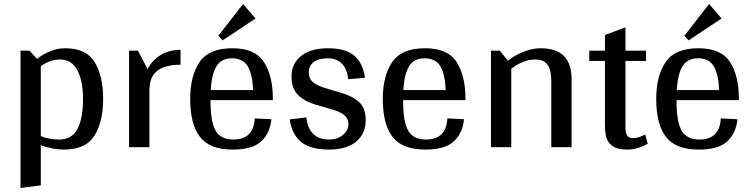

<svg xmlns="http://www.w3.org/2000/svg" viewBox="-20 -732 3740 955"><path d="M493 -240Q493 -127 450 -57.5Q407 12 298 12Q241 12 183 -10V190L82 203V-480H127L164 -439Q194 -463 230.5 -477.5Q267 -492 303 -492Q409 -492 451 -423Q493 -354 493 -240ZM393 -240Q393 -327 365.5 -381.5Q338 -436 277 -436Q230 -436 183 -403V-55Q223 -38 274 -38Q338 -38 365.5 -91Q393 -144 393 -240Z M878 -484V-410Q724 -410 724 -290H723V0H622V-480H666L714 -389Q737 -432 778.5 -458Q820 -484 878 -484Z M1027 -234V-232Q1027 -126 1052.5 -82Q1078 -38 1140 -38Q1242 -38 1247 -143L1330 -139Q1323 -69 1279 -28.5Q1235 12 1137 12Q1024 12 975 -50.5Q926 -113 926 -240Q926 -354 972.5 -423Q1019 -492 1136 -492Q1249 -492 1293 -423.5Q1337 -355 1337 -244V-234ZM1028 -284H1239Q1236 -362 1212.5 -402Q1189 -442 1134 -442Q1081 -442 1057 -403Q1033 -364 1028 -284ZM1189 -712 1251 -640 1087 -531 1066 -554Z M1799 -135Q1799 -67 1751.5 -27.5Q1704 12 1617 12Q1523 12 1477 -26.5Q1431 -65 1421 -138L1504 -148Q1509 -96 1537 -67Q1565 -38 1617 -38Q1659 -38 1686 -61Q1713 -84 1713 -114Q1713 -144 1689 -162Q1665 -180 1610 -194L1562 -208Q1498 -225 1464 -258Q1430 -291 1430 -351Q1430 -416 1478 -454Q1526 -492 1611 -492Q1700 -492 1743 -454.5Q1786 -417 1795 -345L1712 -338Q1707 -387 1681.5 -414.5Q1656 -442 1611 -442Q1564 -442 1540 -423Q1516 -404 1516 -373Q1516 -339 1539.5 -321Q1563 -303 1614 -289L1658 -276Q1732 -256 1765.5 -225Q1799 -194 1799 -135Z M1985 -234V-232Q1985 -126 2010.5 -82Q2036 -38 2098 -38Q2200 -38 2205 -143L2288 -139Q2281 -69 2237 -28.5Q2193 12 2095 12Q1982 12 1933 -50.5Q1884 -113 1884 -240Q1884 -354 1930.5 -423Q1977 -492 2094 -492Q2207 -492 2251 -423.5Q2295 -355 2295 -244V-234ZM1986 -284H2197Q2194 -362 2170.5 -402Q2147 -442 2092 -442Q2039 -442 2015 -403Q1991 -364 1986 -284Z M2823 -339V0H2722V-331Q2722 -385 2703 -410.5Q2684 -436 2643 -436Q2582 -436 2523 -390V0H2422V-480H2466L2506 -430Q2542 -458 2585.5 -475Q2629 -492 2669 -492Q2823 -492 2823 -339Z M3202 -17Q3149 12 3100 12Q3050 12 3025.5 -6.5Q3001 -25 2995 -51Q2989 -77 2989 -115V-429H2911V-480H2989V-558L3091 -596V-480H3193V-429H3091V-103Q3091 -70 3099.5 -57.5Q3108 -45 3128 -45Q3156 -45 3189 -63Z M3345 -234V-232Q3345 -126 3370.5 -82Q3396 -38 3458 -38Q3560 -38 3565 -143L3648 -139Q3641 -69 3597 -28.5Q3553 12 3455 12Q3342 12 3293 -50.5Q3244 -113 3244 -240Q3244 -354 3290.5 -423Q3337 -492 3454 -492Q3567 -492 3611 -423.5Q3655 -355 3655 -244V-234ZM3346 -284H3557Q3554 -362 3530.5 -402Q3507 -442 3452 -442Q3399 -442 3375 -403Q3351 -364 3346 -284ZM3507 -712 3569 -640 3405 -531 3384 -554Z"/></svg>

Font: Arya
Style: Regular
Weight: 400
Designer: Eduardo Rodriguez Tunni, Modular Infotech
Foundry: Eduardo Rodriguez Tunni, Modular Infotech
Version: Version 1.002